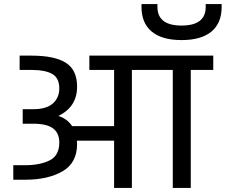

<svg xmlns="http://www.w3.org/2000/svg" viewBox="-20 -919 1104 939"><path d="M45 0ZM1023 -577H913V0H825V-577H735H625V0H538V-231H356Q357 -226 357 -215Q357 -122 285.5 -81Q214 -40 103 -40H45V-111H103Q175 -111 222.5 -134.5Q270 -158 270 -222Q270 -268 239.5 -291Q209 -314 142 -314H91V-385H143Q207 -385 238.5 -413Q270 -441 270 -487Q270 -537 236 -557Q202 -577 133 -577H76V-647H133Q247 -647 302 -612Q357 -577 357 -495Q357 -446 334.5 -410.5Q312 -375 266 -352Q309 -338 333 -302H538V-577H417V-647H735H1023ZM672 -885V-899H750V-885Q750 -794 868 -794Q986 -794 986 -885V-899H1064V-885Q1064 -806 1014 -764.5Q964 -723 868 -723Q772 -723 722 -764.5Q672 -806 672 -885Z"/></svg>

Font: Biryani
Style: Regular
Weight: 400
Designer: Dan Reynolds and Mathieu Reguer
Foundry: Dan Reynolds and Mathieu Reguer
Version: Version 1.004; ttfautohint (v1.1) -l 5 -r 5 -G 72 -x 0 -D la